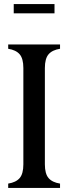

<svg xmlns="http://www.w3.org/2000/svg" viewBox="-20 -917 333 937"><path d="M20 0V-21Q58 -27 76 -48Q94 -69 94 -115V-585Q94 -631 76 -652Q58 -673 20 -679V-700H108H185H273V-679Q235 -673 217 -652Q199 -631 199 -585V-115Q199 -69 217 -48Q235 -27 273 -21V0H185H108ZM47 -897H246V-852H47Z"/></svg>

Font: RL Madena Variable
Style: Regular
Weight: 400
Designer: I Kadek Wantara Putra
Foundry: Roughlines ID
Version: Version 1.000;Glyphs 3.1.2 (3151)